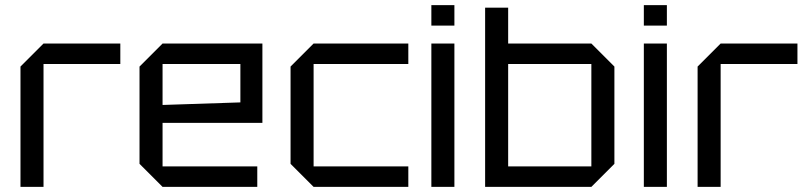

<svg xmlns="http://www.w3.org/2000/svg" viewBox="-20 -730 3155 750"><path d="M60 0V-470L150 -560H450V-480H150V0Z M525 -90V-470L615 -560H1005V-250H615V-80H985V0H615ZM615 -320 919 -330V-480H615Z M1115 -90V-470L1205 -560H1575V-480H1205V-80H1575V0H1205Z M1665 0V-560H1755V0ZM1665 -630V-710H1755V-630Z M1875 0V-700H1965V-560H2290L2380 -470V-90L2290 0ZM1965 -80H2290V-480H1965Z M2495 0V-560H2585V0ZM2495 -630V-710H2585V-630Z M2705 0V-470L2795 -560H3095V-480H2795V0Z"/></svg>

Font: Tektur
Style: Regular
Weight: 400
Designer: Adam Jagosz
Foundry: Adam Jagosz
Version: Version 1.005;gftools[0.9.30]